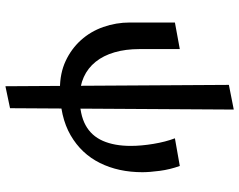

<svg xmlns="http://www.w3.org/2000/svg" viewBox="-107 -560 882 708"><g transform="rotate(90 334.0 -206.0)"><path d="M308 14Q250 14 205 -7Q160 -28 128 -63.5Q96 -99 79.5 -146Q63 -193 63 -244V-410L161 -428V-279Q161 -228 173 -187Q185 -146 208 -117.5Q231 -89 264 -74Q297 -59 339 -59Q402 -59 441.5 -80.5Q481 -102 499.5 -144.5Q518 -187 518 -247Q518 -286 510.5 -331Q503 -376 490 -410L592 -428Q605 -392 610 -354Q615 -316 615 -290Q615 -202 581 -133.5Q547 -65 479 -25.5Q411 14 308 14ZM298 215 293 -609 384 -627 379 198Z"/></g></svg>

Font: Ysabeau Office SemiBold
Style: Regular
Weight: 600
Designer: Christian Thalmann (Catharsis Fonts)
Version: Version 2.001;gftools[0.9.30]; featfreeze: tnum,lnum,ss02